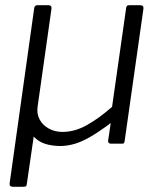

<svg xmlns="http://www.w3.org/2000/svg" viewBox="-20 -550 616 735"><path d="M219 -45Q266 -45 312.5 -71Q359 -97 409 -141L463 -520Q464 -526 466.5 -528Q469 -530 475 -530H517Q524 -530 527 -526.5Q530 -523 529 -516L457 -9Q456 -4 454.5 -2Q453 0 447 0H404Q399 0 396 -3.5Q393 -7 394 -12L403 -73Q404 -79 402.5 -78.5Q401 -78 395 -72Q355 -43 324.5 -25.5Q294 -8 268 0Q242 8 214 9Q180 9 154 1Q128 -7 109 -27L83 152Q82 161 79.5 163Q77 165 67 165H30Q22 165 19 161.5Q16 158 17 151L111 -519Q112 -525 115 -527.5Q118 -530 123 -530H166Q172 -530 175 -526.5Q178 -523 177 -516L124 -142Q120 -115 131.5 -93Q143 -71 166.5 -58Q190 -45 219 -45Z"/></svg>

Font: Libre Franklin Light
Style: Italic
Weight: 300
Italic angle: -8°
Designer: Pablo Impallari, Rodrigo Fuenzalida, Nhung Nguyen
Foundry: Impallari Type
Version: Version 3.000